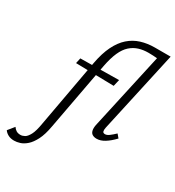

<svg xmlns="http://www.w3.org/2000/svg" viewBox="-361 -846 1161 1271"><g transform="rotate(30 219.0 -211.0)"><path d="M-55 289Q-82 289 -101 279Q-120 269 -131 253L-92 205Q-83 219 -70 227Q-57 235 -38 235Q-23 235 -6.5 226Q10 217 25.5 188Q41 159 51 98L145 -420Q160 -501 187.5 -557Q215 -613 253.5 -647Q292 -681 340.5 -696Q389 -711 445 -711H518L501 -656Q479 -658 462 -659Q445 -660 426 -660Q386 -660 352.5 -649.5Q319 -639 291.5 -614.5Q264 -590 244.5 -546.5Q225 -503 212 -436L116 81Q104 149 83 190Q62 231 37.5 252.5Q13 274 -11 281.5Q-35 289 -55 289ZM44 -361 53 -402 347 -406 335 -355ZM412 5Q392 5 379 -3Q366 -11 362 -28.5Q358 -46 363 -72L504 -711H565L428 -89Q424 -70 427 -59.5Q430 -49 445 -49Q459 -49 476 -61.5Q493 -74 515 -95L537 -69Q504 -34 472.5 -14.5Q441 5 412 5Z"/></g></svg>

Font: Ysabeau
Style: Italic
Weight: 400
Italic angle: -12°
Designer: Christian Thalmann (Catharsis Fonts)
Version: Version 2.000;gftools[0.9.27.dev2+g8671c4b]